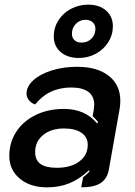

<svg xmlns="http://www.w3.org/2000/svg" viewBox="-20 -796 579 825"><path d="M20 -126Q20 -184 50 -230Q80 -276 133.5 -302Q187 -328 255 -328Q345 -328 397 -266L402 -271Q394 -282 378 -297L383 -325Q385 -339 385 -345Q385 -382 360 -401Q335 -420 286 -420Q189 -420 131 -347Q114 -353 104 -366Q94 -379 94 -394Q94 -425 123.5 -451.5Q153 -478 203 -493.5Q253 -509 311 -509Q398 -509 447.5 -470Q497 -431 497 -363Q497 -346 494 -328L448 -69Q441 -28 412.5 -9.5Q384 9 329 9L337 -34Q358 -51 365 -60L362 -64Q321 -26 278 -8.5Q235 9 182 9Q110 9 65 -28.5Q20 -66 20 -126ZM357 -174Q357 -207 330 -225.5Q303 -244 255 -244Q200 -244 165.5 -216Q131 -188 131 -142Q131 -108 154 -91.5Q177 -75 224 -75Q284 -75 320.5 -102Q357 -129 357 -174ZM211 -640Q211 -677 231 -708.5Q251 -740 285 -758Q319 -776 359 -776Q407 -776 436 -750.5Q465 -725 465 -683Q465 -646 445.5 -615Q426 -584 392.5 -565.5Q359 -547 319 -547Q270 -547 240.5 -572.5Q211 -598 211 -640ZM390 -672Q390 -690 378 -700.5Q366 -711 348 -711Q323 -711 306 -693.5Q289 -676 289 -651Q289 -633 300.5 -623Q312 -613 331 -613Q356 -613 373 -630Q390 -647 390 -672Z"/></svg>

Font: K2D SemiBold
Style: Italic
Weight: 600
Italic angle: -10°
Designer: Katatrad Aksorn Co.,Ltd.
Foundry: Cadson Demak Co.,Ltd.
Version: Version 1.000; ttfautohint (v1.6)